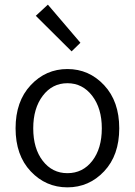

<svg xmlns="http://www.w3.org/2000/svg" viewBox="-20 -794 580 826"><path d="M288 -573 134 -726 186 -774 326 -610ZM428 -57Q363 12 270 12Q177 12 112 -57Q47 -126 47 -242Q47 -358 112 -427.5Q177 -497 270 -497Q363 -497 428 -427.5Q493 -358 493 -242Q493 -126 428 -57ZM270 -49Q336 -49 377 -102Q418 -155 418 -242Q418 -328 376.5 -382Q335 -436 270 -436Q205 -436 164 -382Q123 -328 123 -242Q123 -155 164 -102Q205 -49 270 -49Z"/></svg>

Font: Assistant
Style: Regular
Weight: 400
Designer: Hebrew By Ben Nathan, Latin by Paul Hunt
Version: Version 2.001;PS 002.001;hotconv 1.0.88;makeotf.lib2.5.64775